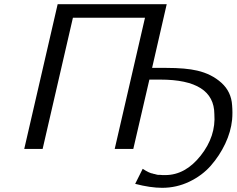

<svg xmlns="http://www.w3.org/2000/svg" viewBox="-20 -713 1134 919"><path d="M96 0 256 -693H778L708 -388H777Q869 -388 924 -375Q993 -359 1040 -316.5Q1087 -274 1091 -209Q1094 -173 1091 -140Q1085 -82 1058 -25Q1031 32 989.5 79.5Q948 127 886.5 156.5Q825 186 756 186Q700 186 627 167L663 95Q695 116 712 118Q716 120 720 120Q721 120 727 122Q735 124 736 124H746Q750 125 758 125H771Q867 125 940.5 32Q1014 -61 1006 -167Q1005 -332 747 -332H695L618 0H529L674 -628H329L184 0Z"/></svg>

Font: Coval
Style: Light Italic
Weight: 300
Foundry: Context Ltd
Version: Version 001.000